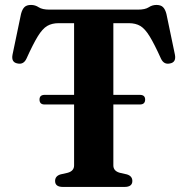

<svg xmlns="http://www.w3.org/2000/svg" viewBox="-20 -738 740 758"><path d="M136 -345Q136 -363.5 156.5 -363.5H272.5V-646.5H211.5Q185 -646.5 166.2 -635.5Q147.5 -624.5 129 -594.2Q110.5 -564 84.5 -506.5Q73 -482 49 -487.5Q23.5 -492 29.5 -522.5L63 -683Q68 -702 76.8 -710.2Q85.5 -718.5 102.5 -718.5Q119 -718.5 133 -709.2Q147 -700 175.5 -700H524.5Q553 -700 567 -709.2Q581 -718.5 597.5 -718.5Q614.5 -718.5 623.2 -710.2Q632 -702 637 -683L670.5 -522.5Q676.5 -492 651 -487.5Q627 -482 615.5 -506.5Q589.5 -564 571 -594.2Q552.5 -624.5 534 -635.5Q515.5 -646.5 488.5 -646.5H427.5V-363.5H532Q553 -363.5 553 -345Q553 -325.5 532 -325.5H427.5V-85Q427.5 -63 452.5 -56L481 -49.5Q502.5 -43 502.5 -23.5Q502.5 0 471.5 0H228.5Q197.5 0 197.5 -23.5Q197.5 -43 219 -49.5L247.5 -56Q272.5 -63 272.5 -85V-325.5H156Q136 -325.5 136 -345Z"/></svg>

Font: Fraunces 9pt SemiBold
Style: Regular
Weight: 600
Version: Version 1.000;[b76b70a41]